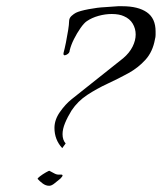

<svg xmlns="http://www.w3.org/2000/svg" viewBox="-20 -591 520 617"><path d="M180 -115Q155 -142 155 -180Q155 -206 172.5 -231Q190 -256 210 -272L376 -404Q396 -421 406 -441Q416 -461 416 -480Q416 -499 406.5 -515Q397 -531 378 -539Q363 -546 339 -546Q318 -546 296.5 -540Q275 -534 259 -523Q250 -517 238.5 -500.5Q227 -484 217.5 -465Q208 -446 204 -429Q204 -420 193.5 -415Q183 -410 184 -420Q188 -435 192 -455Q196 -475 199 -494Q202 -513 202 -522Q202 -533 210 -540Q218 -547 224 -550Q236 -556 265 -561.5Q294 -567 317 -568L345 -570Q353 -571 359.5 -571Q366 -571 373 -571Q424 -571 452 -551.5Q480 -532 480 -490Q480 -485 480 -478.5Q480 -472 478 -465Q471 -425 447.5 -399Q424 -373 392 -355.5Q360 -338 325.5 -322Q291 -306 260.5 -286Q230 -266 210 -236Q197 -215 189 -195.5Q181 -176 181 -160Q181 -141 191 -130ZM138 6Q127 6 117 -1.5Q107 -9 101 -16Q100 -18 108.5 -24.5Q117 -31 127.5 -37Q138 -43 139 -42Q147 -38 155 -33.5Q163 -29 172 -30H176Q181 -30 181 -27Q181 -24 174 -17Q165 -10 155.5 -2Q146 6 138 6Z"/></svg>

Font: Italianno
Style: Regular
Weight: 400
Designer: Robert E. Leuschke
Foundry: Robert E. Leuschke
Version: Version 1.100; ttfautohint (v1.8.3)